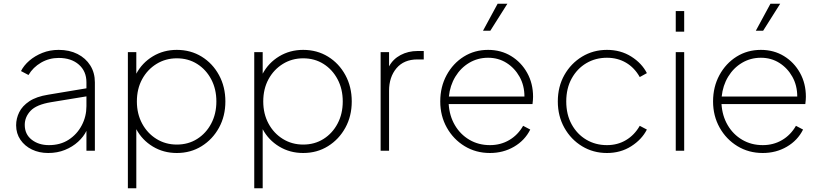

<svg xmlns="http://www.w3.org/2000/svg" viewBox="-20 -804 4384 1024"><path d="M237 12Q286 12 326.5 -4.5Q367 -21 396.5 -48Q426 -75 441 -106V0H486V-365Q486 -416 461.5 -455Q437 -494 393.5 -516Q350 -538 293 -538Q246 -538 206 -522Q166 -506 136.5 -480.5Q107 -455 92 -425L132 -404Q156 -445 199 -470Q242 -495 293 -495Q360 -495 400.5 -459.5Q441 -424 441 -365V-333L237 -299Q174 -289 136.5 -264Q99 -239 82.5 -205.5Q66 -172 66 -136Q66 -92 89 -58.5Q112 -25 150.5 -6.5Q189 12 237 12ZM112 -138Q112 -180 143 -213Q174 -246 252 -259L441 -290V-238Q441 -183 416 -135.5Q391 -88 346.5 -59Q302 -30 241 -30Q186 -30 149 -59Q112 -88 112 -138Z M662 200H707V-115Q738 -57 795 -22.5Q852 12 923 12Q997 12 1055.5 -24.5Q1114 -61 1148 -123Q1182 -185 1182 -263Q1182 -341 1148 -403.5Q1114 -466 1055.5 -502Q997 -538 923 -538Q852 -538 795 -503.5Q738 -469 707 -411V-526H662ZM923 -33Q863 -33 814.5 -63Q766 -93 738 -145Q710 -197 710 -263Q710 -330 738 -381.5Q766 -433 814.5 -463Q863 -493 923 -493Q984 -493 1031.5 -463Q1079 -433 1106.5 -381Q1134 -329 1134 -263Q1134 -197 1106.5 -145Q1079 -93 1031.5 -63Q984 -33 923 -33Z M1336 200H1381V-115Q1412 -57 1469 -22.5Q1526 12 1597 12Q1671 12 1729.5 -24.5Q1788 -61 1822 -123Q1856 -185 1856 -263Q1856 -341 1822 -403.5Q1788 -466 1729.5 -502Q1671 -538 1597 -538Q1526 -538 1469 -503.5Q1412 -469 1381 -411V-526H1336ZM1597 -33Q1537 -33 1488.5 -63Q1440 -93 1412 -145Q1384 -197 1384 -263Q1384 -330 1412 -381.5Q1440 -433 1488.5 -463Q1537 -493 1597 -493Q1658 -493 1705.5 -463Q1753 -433 1780.5 -381Q1808 -329 1808 -263Q1808 -197 1780.5 -145Q1753 -93 1705.5 -63Q1658 -33 1597 -33Z M2010 0H2055V-320Q2055 -393 2094.5 -440Q2134 -487 2206 -487H2240V-532H2207Q2157 -532 2116.5 -510.5Q2076 -489 2055 -450V-526H2010Z M2593 12Q2664 12 2721.5 -21.5Q2779 -55 2808 -113L2770 -133Q2742 -84 2696 -57Q2650 -30 2593 -30Q2532 -30 2483.5 -58.5Q2435 -87 2406 -136.5Q2377 -186 2373 -249H2820Q2823 -272 2823 -288Q2823 -359 2791.5 -415.5Q2760 -472 2706 -505Q2652 -538 2583 -538Q2511 -538 2453.5 -502Q2396 -466 2362 -403.5Q2328 -341 2328 -263Q2328 -186 2363 -123.5Q2398 -61 2458 -24.5Q2518 12 2593 12ZM2583 -496Q2638 -496 2681.5 -468.5Q2725 -441 2751 -394.5Q2777 -348 2777 -289H2374Q2380 -348 2408.5 -395Q2437 -442 2482.5 -469Q2528 -496 2583 -496ZM2556 -640H2595L2686 -784H2634Z M3217 12Q3290 12 3346.5 -24Q3403 -60 3430 -113L3392 -133Q3364 -84 3319 -57Q3274 -30 3217 -30Q3156 -30 3107 -59Q3058 -88 3029 -140.5Q3000 -193 3000 -263Q3000 -333 3029 -385.5Q3058 -438 3107 -467Q3156 -496 3217 -496Q3274 -496 3319 -469.5Q3364 -443 3392 -393L3430 -414Q3403 -467 3346.5 -502.5Q3290 -538 3217 -538Q3144 -538 3084.5 -502Q3025 -466 2990 -404Q2955 -342 2955 -263Q2955 -185 2990 -122.5Q3025 -60 3084.5 -24Q3144 12 3217 12Z M3584 -635H3629V-745H3584ZM3584 0H3629V-526H3584Z M4048 12Q4119 12 4176.5 -21.5Q4234 -55 4263 -113L4225 -133Q4197 -84 4151 -57Q4105 -30 4048 -30Q3987 -30 3938.5 -58.5Q3890 -87 3861 -136.5Q3832 -186 3828 -249H4275Q4278 -272 4278 -288Q4278 -359 4246.5 -415.5Q4215 -472 4161 -505Q4107 -538 4038 -538Q3966 -538 3908.5 -502Q3851 -466 3817 -403.5Q3783 -341 3783 -263Q3783 -186 3818 -123.5Q3853 -61 3913 -24.5Q3973 12 4048 12ZM4038 -496Q4093 -496 4136.5 -468.5Q4180 -441 4206 -394.5Q4232 -348 4232 -289H3829Q3835 -348 3863.5 -395Q3892 -442 3937.5 -469Q3983 -496 4038 -496ZM4011 -640H4050L4141 -784H4089Z"/></svg>

Font: Plus Jakarta Sans ExtraLight
Style: Regular
Weight: 200
Designer: Gumpita Rahayu
Foundry: Tokotype
Version: Version 2.004; ttfautohint (v1.8.3)